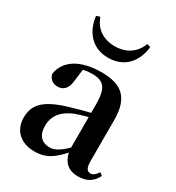

<svg xmlns="http://www.w3.org/2000/svg" viewBox="-196 -933 977 1067"><g transform="rotate(30 292.5 -399.5)"><path d="M186.6 16.2C267.4 16.2 307.5 -18.5 365.7 -82.4H400.8L385.3 -135.5C317.4 -62.3 282.2 -45.3 250 -45.3C201.3 -45.3 168.8 -75.1 168.8 -135.9C168.8 -202.7 205.7 -247.7 277.1 -276.7C312.3 -289.6 370.3 -304.9 424 -318.9V-344.4C370.7 -331.6 297.3 -313.4 245.4 -297.9C93 -255.1 43.3 -204.1 43.3 -117.6C43.3 -33.9 103.1 16.2 186.6 16.2ZM466.1 15.2C522.2 15.2 557.5 -5.4 581.9 -53.4L564.7 -67.2C546.5 -41.2 535.3 -33.8 519.7 -33.8C497.7 -33.8 486.1 -48.4 486.1 -94.8V-356.2C486.1 -494.2 428.2 -551.9 295.1 -551.9C154.4 -551.9 71.8 -495.7 59.2 -406.5C66.9 -376.3 88.6 -360.2 120.3 -360.2C153.7 -360.2 182.1 -381.6 185.9 -439.2L196.1 -516.3L133.8 -491.2C181.9 -510.9 215.8 -518.3 250 -518.3C327.1 -518.3 354.9 -487.8 354.9 -381.4V-94C363 -26.4 397.7 15.2 466.1 15.2ZM109.1 -808.2C117.5 -726.6 168.4 -639.3 282.9 -639.3C398.2 -639.3 449.1 -726.6 456.7 -808.2L434.2 -815.2C412.5 -754.8 360.5 -713.3 282.9 -713.3C205.2 -713.3 154 -753.3 132.6 -815.2Z"/></g></svg>

Font: Source Han Serif TW VF
Style: Regular
Weight: 250
Designer: Ryoko NISHIZUKA 西塚涼子 (kana & ideographs); Frank Grießhammer (Latin, Greek & Cyrillic); Wenlong ZHANG 张文龙 (bopomofo); San
Foundry: Adobe
Version: Version 2.002;hotconv 1.1.0;makeotfexe 2.6.0